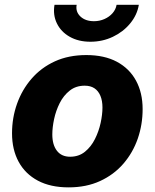

<svg xmlns="http://www.w3.org/2000/svg" viewBox="-20 -787 659 817"><path d="M272 10.3Q194.8 10.3 141.1 -18.3Q87.4 -46.9 59.3 -98.6Q31.2 -150.4 31.2 -219.7Q31.2 -285.6 52.5 -345.5Q73.7 -405.3 114.3 -452.1Q154.8 -499 213.4 -525.9Q272 -552.7 347.2 -552.7Q423.8 -552.7 477.3 -524.2Q530.8 -495.6 558.8 -443.8Q586.9 -392.1 586.9 -322.8Q586.9 -256.8 566.2 -197Q545.4 -137.2 504.9 -90.3Q464.4 -43.5 405.8 -16.6Q347.2 10.3 272 10.3ZM278.3 -120.1Q315.4 -120.1 341.6 -141.4Q367.7 -162.6 384 -195.3Q400.4 -228 408.2 -263.9Q416 -299.8 416 -329.6Q416 -358.4 407.2 -379.4Q398.4 -400.4 381.8 -411.4Q365.2 -422.4 340.3 -422.4Q303.2 -422.4 276.9 -401.6Q250.5 -380.9 234.1 -348.4Q217.8 -315.9 210.2 -280.3Q202.6 -244.6 202.6 -214.8Q202.6 -170.9 222.2 -145.5Q241.7 -120.1 278.3 -120.1ZM364.7 -609.4Q314 -609.4 276.9 -630.4Q239.7 -651.4 222.2 -687.3Q204.6 -723.1 211.9 -766.6H306.2Q300.8 -737.3 322 -717Q343.3 -696.8 379.9 -696.8Q403.8 -696.8 424.6 -706.1Q445.3 -715.3 459 -731Q472.7 -746.6 476.1 -766.6H570.8Q563.5 -723.1 533.9 -687.3Q504.4 -651.4 460.2 -630.4Q416 -609.4 364.7 -609.4Z"/></svg>

Font: Inter ExtraBold
Style: Italic
Weight: 800
Italic angle: -9.3988°
Designer: Rasmus Andersson
Foundry: rsms
Version: Version 4.001;git-66647c0bb